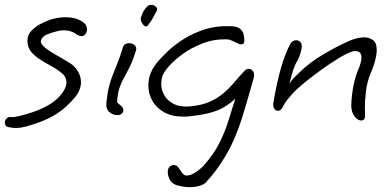

<svg xmlns="http://www.w3.org/2000/svg" viewBox="-29 -489 1588 792"><path d="M37 39Q30 39 21.5 38Q13 37 4 35Q-9 32 -9 16Q-9 7 -2 -0.5Q5 -8 18 -6Q29 -5 53.5 -11Q78 -17 108 -27Q152 -43 180 -61Q208 -79 226 -103Q245 -127 245 -149Q245 -159 241 -168.5Q237 -178 226 -187Q209 -202 185 -215Q161 -228 138 -242.5Q115 -257 99.5 -275.5Q84 -294 84 -321Q84 -345 101 -362.5Q118 -380 140.5 -391.5Q163 -403 179 -408Q195 -413 211 -415.5Q227 -418 243 -418Q262 -418 279.5 -413.5Q297 -409 313 -398Q322 -392 326 -384Q330 -376 330 -368Q330 -357 323.5 -348.5Q317 -340 306 -340Q298 -340 285 -348H286Q264 -364 235 -364Q219 -364 206 -360Q185 -355 165 -347Q145 -339 140 -322Q137 -309 155.5 -293.5Q174 -278 202 -262.5Q230 -247 254 -232Q277 -219 291 -197Q305 -175 305 -150Q305 -119 282 -90Q245 -45 205.5 -20Q166 5 117 21Q90 30 72 34.5Q54 39 37 39Z M580 -383Q575 -377 567.5 -382Q560 -387 555 -397.5Q550 -408 552 -418H553Q557 -433 563 -443Q569 -453 579 -463Q585 -469 595 -469Q604 -469 611.5 -463.5Q619 -458 619 -450Q619 -446 616 -441Q613 -437 604.5 -420Q596 -403 580 -383ZM454 -14Q438 -14 422.5 -26.5Q407 -39 410 -67Q414 -106 421 -133Q428 -160 437 -182.5Q446 -205 456.5 -231Q467 -257 478 -294Q484 -311 503 -311Q516 -311 526 -303Q536 -295 532 -281Q519 -239 506 -213Q493 -187 482 -167.5Q471 -148 463.5 -125.5Q456 -103 454 -68Q454 -65 467 -55.5Q480 -46 480 -34Q480 -25 470 -18Q465 -14 454 -14Z M753 283Q740 283 727.5 281Q715 279 703 276Q682 270 672.5 254Q663 238 663 221Q663 207 670 199.5Q677 192 687 192Q690 192 692.5 192.5Q695 193 698 194Q705 197 714.5 213Q724 229 734 234Q737 235 742 235Q759 235 780.5 220Q802 205 813 192Q856 143 879 95Q902 47 915.5 2Q929 -43 942 -82Q920 -62 896 -47.5Q872 -33 838.5 -24Q805 -15 751 -9Q744 -8 738 -8Q732 -8 726 -8Q679 -8 647 -26.5Q615 -45 599 -74Q583 -103 583 -136Q583 -185 615 -226Q634 -250 663 -277.5Q692 -305 730.5 -329Q769 -353 816.5 -368Q864 -383 919 -381Q947 -381 959.5 -371.5Q972 -362 975.5 -348.5Q979 -335 979 -321Q978 -306 967 -306Q958 -306 945 -313Q932 -320 916 -326Q858 -330 806.5 -310Q755 -290 715.5 -259.5Q676 -229 654 -199Q636 -175 636 -143Q636 -119 648.5 -96.5Q661 -74 687 -60.5Q713 -47 752 -50Q800 -54 833 -68Q866 -82 891 -103Q916 -124 937 -149Q958 -174 982 -199Q988 -205 997 -205Q1005 -205 1012 -198.5Q1019 -192 1019 -180Q1019 -177 1019 -173.5Q1019 -170 1017 -166Q1010 -141 998 -98.5Q986 -56 970.5 -6.5Q955 43 935 89Q914 136 884.5 181Q855 226 824 259H825Q814 272 794.5 277.5Q775 283 753 283Z M1461 8Q1446 8 1433 -9.5Q1420 -27 1420 -54Q1420 -71 1423 -97Q1426 -123 1432 -149.5Q1438 -176 1446 -195Q1462 -231 1462 -252Q1462 -278 1438 -278Q1435 -278 1431 -278Q1427 -278 1423 -276Q1403 -270 1369 -249.5Q1335 -229 1297.5 -202Q1260 -175 1227 -148Q1194 -121 1176 -101Q1151 -73 1143 -58Q1135 -43 1135 -43Q1127 -32 1117 -32Q1108 -32 1102 -41.5Q1096 -51 1099 -67Q1113 -149 1129.5 -207Q1146 -265 1168 -307Q1177 -323 1193 -323Q1202 -323 1209 -316.5Q1216 -310 1216 -297Q1216 -290 1210.5 -270Q1205 -250 1197 -237Q1187 -221 1180.5 -200.5Q1174 -180 1165 -144Q1176 -161 1184 -168.5Q1192 -176 1205 -189Q1246 -230 1302.5 -263.5Q1359 -297 1411 -320Q1422 -325 1439 -330Q1456 -335 1473 -335Q1493 -335 1509 -324Q1525 -313 1525 -282Q1525 -266 1519.5 -243Q1514 -220 1501 -189Q1485 -152 1480.5 -112Q1476 -72 1476 -44Q1476 -36 1476.5 -28.5Q1477 -21 1477 -15Q1477 -5 1474 1.5Q1471 8 1461 8Z"/></svg>

Font: Grape Nuts
Style: Regular
Weight: 400
Designer: Robert E. Leuschke
Foundry: Robert E. Leuschke
Version: Version 1.010; ttfautohint (v1.8.3)